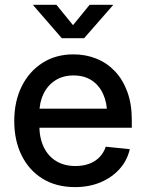

<svg xmlns="http://www.w3.org/2000/svg" viewBox="-20 -764 603 796"><path d="M291.5 11.7Q212.9 11.7 156.5 -23.2Q100.1 -58.1 69.6 -119.9Q39.1 -181.6 39.1 -262.2Q39.1 -343.3 69.8 -405.5Q100.6 -467.8 156 -503.2Q211.4 -538.6 284.2 -538.6Q335.4 -538.6 379.4 -521Q423.3 -503.4 456.3 -468.8Q489.3 -434.1 507.8 -383.5Q526.4 -333 526.4 -267.1V-234.4H91.3V-313.5H471.7L424.3 -288.6Q424.3 -337.4 407.7 -374Q391.1 -410.6 360.1 -430.9Q329.1 -451.2 284.7 -451.2Q241.2 -451.2 209.5 -430.9Q177.7 -410.6 160.4 -375Q143.1 -339.4 143.1 -293.5V-244.6Q143.1 -192.9 161.1 -154.8Q179.2 -116.7 212.9 -96.2Q246.6 -75.7 292.5 -75.7Q324.7 -75.7 350.1 -85.2Q375.5 -94.7 392.8 -112.8Q410.2 -130.9 418.5 -155.8L518.1 -145.5Q507.3 -98.6 475.8 -63.5Q444.3 -28.3 397 -8.3Q349.6 11.7 291.5 11.7ZM213.9 -744.1 282.7 -659.7 351.6 -744.1H448.2V-742.2L328.6 -605.5H236.3L117.7 -742.2V-744.1Z"/></svg>

Font: Inter 24pt Medium
Style: Regular
Weight: 500
Designer: Rasmus Andersson
Foundry: rsms
Version: Version 4.001;git-66647c0bb